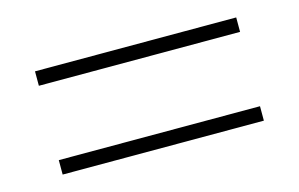

<svg xmlns="http://www.w3.org/2000/svg" viewBox="-45 -565 661 424"><g transform="rotate(-15 285.0 -353.0)"><path d="M55 -438H515V-471H55ZM55 -235H515V-268H55Z"/></g></svg>

Font: Noto Sans Meetei Mayek ExtraLight
Style: Regular
Weight: 200
Designer: Monotype Design Team and Neelakash Kshetrimayum
Foundry: Monotype Imaging Inc.
Version: Version 2.002